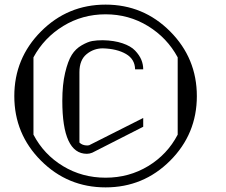

<svg xmlns="http://www.w3.org/2000/svg" viewBox="-20 -812 978 832"><path d="M157.7 -675.8Q273.4 -792 437.5 -792Q601.6 -792 717.3 -675.8Q833 -559.6 833 -395.5Q833 -231.4 717.3 -115.7Q601.6 0 437.5 0Q273.4 0 157.7 -115.7Q42 -231.4 42 -395.5Q42 -559.6 157.7 -675.8ZM125 -563.5V-228.5Q169.9 -142.6 252.9 -92.3Q335.9 -42 437.5 -42Q539.1 -42 622.1 -92.3Q705.1 -142.6 750 -228.5V-563.5Q704.1 -648.4 621.1 -699.2Q538.1 -750 437.5 -750Q336.9 -750 253.9 -699.2Q170.9 -648.4 125 -563.5ZM425.8 -637.7Q474.6 -636.7 510.7 -624.5Q546.9 -612.3 565.4 -592.8Q584 -573.2 592.3 -553.2Q600.6 -533.2 600.6 -511.7H565.4Q564.5 -555.7 525.9 -578.1Q487.3 -600.6 425.8 -602.5Q385.7 -602.5 355 -577.1Q324.2 -551.8 324.2 -499V-194.3Q336.9 -181.6 358.4 -181.6Q363.3 -181.6 366.2 -182.6L600.6 -300.8V-262.7L379.9 -150.4Q368.2 -145.5 356.4 -145.5Q250 -145.5 250 -375Q250 -445.3 262.2 -496.6Q274.4 -547.9 291 -574.2Q307.6 -600.6 334 -615.7Q360.4 -630.9 379.9 -634.3Q399.4 -637.7 425.8 -637.7Z"/></svg>

Font: wanta
Style: Medium
Weight: 500
Version: Version 0.91